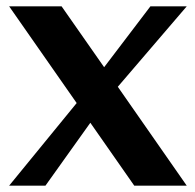

<svg xmlns="http://www.w3.org/2000/svg" viewBox="-20 -584 615 604"><path d="M567.4 0H402.3L264.2 -197.8L123 0H8.8L221.2 -259.8L8.8 -564H173.8L307.6 -372.6L453.1 -564H567.4L350.6 -311Z"/></svg>

Font: Aclonica
Style: Regular
Weight: 400
Designer: Astigmatic (AOETI)
Foundry: Astigmatic (AOETI)
Version: Version 1.000